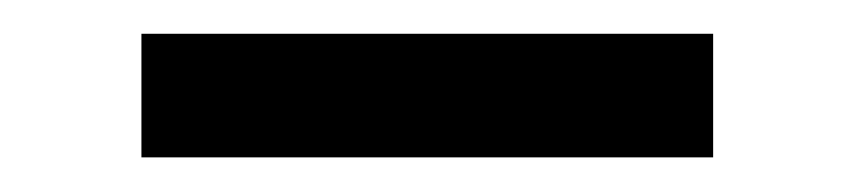

<svg xmlns="http://www.w3.org/2000/svg" viewBox="-20 -747 498 112"><path d="M396 -727.3H62.5V-655.2H396Z"/></svg>

Font: Margiela Sans Text
Style: Regular
Weight: 400
Designer: Stefan Endress, Andreas Faust
Version: Version 1.100;FEAKit 1.0